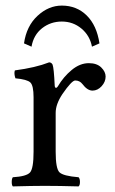

<svg xmlns="http://www.w3.org/2000/svg" viewBox="-20 -665 412 687"><path d="M309.1 -498Q301.3 -538.1 271.2 -563Q241.2 -587.9 201.2 -587.9Q161.1 -587.9 130.6 -564Q100.1 -540 92.8 -498L65.9 -509.8Q74.7 -571.8 114.3 -608.4Q153.8 -645 201.2 -645Q254.4 -645 290.3 -609.6Q326.2 -574.2 335.9 -509.8ZM175.8 -357.9Q175.8 -353 179 -351.1Q182.1 -349.1 187 -356Q207 -390.1 236.6 -414.6Q266.1 -439 297.9 -439Q326.7 -439 342.3 -423.6Q357.9 -408.2 357.9 -391.1Q357.9 -372.1 343.5 -356.4Q329.1 -340.8 311 -340.8Q292.5 -340.8 274.9 -364.3Q265.1 -377 249 -377Q236.8 -377 203.1 -328.1Q179.2 -292 179.2 -261.2V-122.1Q179.2 -62 192.6 -48.6Q206.1 -35.2 261.2 -30.8Q266.1 -25.9 266.1 -13.9Q266.1 -2 261.2 2Q191.4 0 140.1 0Q96.2 0 25.9 2Q22 -2 22 -13.9Q22 -25.9 25.9 -30.8Q74.7 -33.7 87.4 -47.9Q100.1 -62 100.1 -122.1V-316.9Q100.1 -358.9 88.6 -369.9Q77.1 -380.9 35.2 -384.8Q29.3 -401.9 33.2 -413.1Q107.4 -422.9 155.8 -441.9Q163.6 -441.9 168 -434.1Q172.9 -421.9 175.8 -357.9Z"/></svg>

Font: Linux Libertine O
Style: Regular
Weight: 400
Designer: Philipp H. Poll
Foundry: Philipp H. Poll
Version: Version 5.3.0